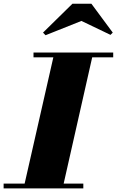

<svg xmlns="http://www.w3.org/2000/svg" viewBox="-65 -1040 645 1060"><path d="M65 0 235.5 -750H450L280.5 0ZM-45 0V-26.5H395V0ZM120 -723.5V-750H560V-723.5ZM186.5 -845.5 172.5 -860 335 -1019.5H439.5L557.5 -860L545 -847.5L384.5 -924.5Z"/></svg>

Font: Bodoni Moda 9pt Black
Style: Italic
Weight: 900
Italic angle: -13°
Designer: Owen Earl
Foundry: indestructible type
Version: Version 2.004